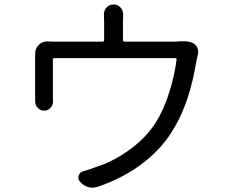

<svg xmlns="http://www.w3.org/2000/svg" viewBox="-20 -821 1040 867"><path d="M796.9 -634.8Q803.7 -634.8 810.5 -634.8Q836.9 -634.8 855.5 -624Q867.2 -616.2 872.1 -603.5Q875 -595.7 875 -586.9Q875 -582 874 -576.2Q870.1 -562.5 867.2 -546.9Q836.9 -362.3 768.6 -247.1Q717.8 -156.2 628.4 -86.9Q539.1 -17.6 420.9 22.5Q409.2 26.4 397.5 26.4Q387.7 26.4 377 23.4Q355.5 16.6 340.8 -1Q330.1 -12.7 335.4 -28.3Q340.8 -43.9 356.4 -47.9Q384.8 -55.7 412.1 -66.4Q490.2 -90.8 564.5 -144.5Q638.7 -198.2 682.6 -266.6Q719.7 -325.2 744.1 -403.3Q768.6 -481.4 777.3 -551.8Q778.3 -558.6 770.5 -558.6H226.6Q218.8 -558.6 218.8 -551.8V-379.9L219.7 -363.3Q219.7 -346.7 208 -334Q196.3 -321.3 179.7 -321.3Q162.1 -321.3 150.4 -334Q138.7 -346.7 138.7 -363.3V-383.8V-559.6V-580.1Q138.7 -602.5 155.3 -618.2Q169.9 -633.8 191.4 -633.8Q192.4 -633.8 193.4 -633.8Q210 -632.8 228.5 -632.8H442.4Q450.2 -632.8 450.2 -640.6V-725.6L449.2 -755.9Q449.2 -773.4 460.9 -787.1Q473.6 -800.8 493.2 -800.8Q511.7 -800.8 524.4 -787.1Q536.1 -773.4 536.1 -755.9L535.2 -725.6V-640.6Q535.2 -632.8 542 -632.8H758.8Q781.2 -632.8 796.9 -634.8Z"/></svg>

Font: Gen Jyuu Gothic Regular
Style: Regular
Weight: 400
Designer: [Source Han Sans]
Ryoko NISHIZUKA  (kana & ideographs); Paul D. Hunt (Latin, Greek & Cyrillic); Wenlong ZHANG  (bopomofo
Version: Version 1.002.20150607